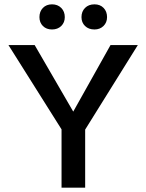

<svg xmlns="http://www.w3.org/2000/svg" viewBox="-20 -866 675 886"><path d="M162 -787Q162 -813 178 -829.5Q194 -846 220 -846Q246 -846 262.5 -829.5Q279 -813 279 -787Q279 -762 262.5 -746Q246 -730 220 -730Q194 -730 178 -746Q162 -762 162 -787ZM416 -730Q389 -730 372.5 -746Q356 -762 356 -787Q356 -813 372.5 -829.5Q389 -846 416 -846Q442 -846 458 -829.5Q474 -813 474 -787Q474 -762 457.5 -746Q441 -730 416 -730ZM616 -658 373 -268V0H264V-269L19 -658H140L318 -351L490 -658Z"/></svg>

Font: EauTest Semibold
Style: Regular
Weight: 600
Designer: Christian Thalmann (Catharsis Fonts)
Version: Version 0.001;PS 000.001;hotconv 1.0.88;makeotf.lib2.5.64775